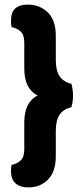

<svg xmlns="http://www.w3.org/2000/svg" viewBox="-20 -682 364 832"><path d="M143 -268.2Q114.6 -282.1 99.9 -311.3Q85.2 -340.5 85.2 -385.1V-496.5Q85.2 -531 69.4 -545.5Q53.6 -560 30 -564.5Q29 -572 28.3 -578.3Q27.7 -584.6 27.7 -590.6Q27.7 -629.9 46.6 -646Q65.5 -662.1 100.2 -662.1Q152.1 -662.1 186.9 -628.4Q221.8 -594.7 221.8 -526.4V-421.8Q221.8 -376.6 238.1 -351.9Q254.5 -327.2 289.4 -318.9Q292.4 -308.4 294.4 -295.2Q296.4 -282 296.4 -268.2Q296.4 -254.3 294.6 -241Q292.7 -227.7 289.4 -217.4Q254.5 -209.1 238.1 -184.8Q221.8 -160.5 221.8 -114.3V-5.8Q221.8 61.8 188.1 96Q154.4 130.2 102.5 130.2Q68.5 130.2 48.1 113.2Q27.7 96.2 27.7 58.7Q27.7 52.7 28.3 46Q29 39.4 30 32.6Q53.6 27.8 69.4 13.3Q85.2 -1.2 85.2 -35.4V-151.2Q85.2 -195.8 99.9 -225Q114.6 -254.2 143 -268.2Z"/></svg>

Font: Baloo Bhaijaan 2
Style: Regular
Weight: 400
Designer: Sanskriti Dholi, Noopur Datye and Ek Type
Foundry: Ek Type
Version: Version 1.701